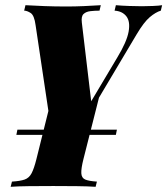

<svg xmlns="http://www.w3.org/2000/svg" viewBox="-20 -538 644 739"><path d="M430 -39 426 -19H43L47 -39ZM369 -194 301 75Q292 111 293 129Q294 147 308 153Q322 159 353 161L348 181Q320 179 275 178.5Q230 178 185 178Q137 178 92 178.5Q47 179 21 181L26 161Q58 159 75 153Q92 147 101.5 129Q111 111 120 75L171 -130L289 -66ZM604 -518 599 -497Q579 -491 556.5 -472Q534 -453 506 -406L264 1Q245 -1 224.5 -1Q204 -1 183 1L117 -441Q112 -479 98 -488Q84 -497 73 -497L78 -518Q113 -516 152 -514.5Q191 -513 237 -513Q268 -513 303 -514.5Q338 -516 368 -518L363 -497Q344 -497 327.5 -495Q311 -493 301.5 -484Q292 -475 295 -451L332 -140L316 -123L431 -316Q468 -377 475 -416Q482 -455 466.5 -475Q451 -495 421 -497L426 -518Q448 -516 477.5 -515Q507 -514 526 -514Q545 -514 568.5 -515Q592 -516 604 -518Z"/></svg>

Font: Playfair Display ExtraBold
Style: Italic
Weight: 800
Italic angle: -14°
Designer: Claus Eggers Sørensen
Foundry: Claus Eggers Sørensen
Version: Version 1.203